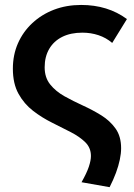

<svg xmlns="http://www.w3.org/2000/svg" viewBox="-20 -535 542 776"><path d="M423 221.5 309.5 201.5Q330.5 164.5 339 139Q347.5 113.5 347.5 95.5Q347.5 62.5 324.8 40Q302 17.5 266 -1Q230 -19.5 189.8 -39.5Q149.5 -59.5 113.5 -87.2Q77.5 -115 54.8 -156Q32 -197 32 -257.5Q32 -313 52.5 -359.8Q73 -406.5 110.5 -441.5Q148 -476.5 198.2 -495.8Q248.5 -515 308 -515Q415.5 -515 493 -458L433.5 -361.5Q409 -382.5 378 -392.8Q347 -403 313 -403Q265.5 -403 231.5 -386Q197.5 -369 179 -337.5Q160.5 -306 160.5 -263Q160.5 -221.5 182.8 -193.8Q205 -166 240.2 -146.2Q275.5 -126.5 315 -108.5Q354.5 -90.5 389.5 -68.8Q424.5 -47 447 -15.5Q469.5 16 469.5 64Q469.5 85.5 464.2 110.5Q459 135.5 448.8 163.2Q438.5 191 423 221.5Z"/></svg>

Font: Geologica Medium
Style: Regular
Weight: 500
Designer: Sindre Bremnes, Frode Helland
Foundry: Monokrom Skriftforlag AS
Version: Version 1.010;gftools[0.9.28]